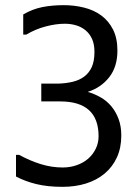

<svg xmlns="http://www.w3.org/2000/svg" viewBox="-20 -726 540 744"><path d="M222 -2Q165 -2 121.5 -12.5Q78 -23 42 -42V-126H54Q96 -103 138 -90Q180 -77 223 -77Q252 -77 277.5 -86Q303 -95 321.5 -111Q340 -127 351 -149.5Q362 -172 362 -198Q362 -333 213 -333H140V-402H206Q236 -403 261.5 -409Q287 -415 306 -429Q325 -443 335.5 -466Q346 -489 346 -525Q346 -555 336.5 -575.5Q327 -596 311 -609Q295 -622 274.5 -628Q254 -634 231 -634Q197 -634 157 -623.5Q117 -613 82 -592H70V-670Q106 -691 144 -698.5Q182 -706 227 -706Q268 -706 306 -696.5Q344 -687 372.5 -666Q401 -645 418 -611.5Q435 -578 435 -530Q435 -467 403 -426.5Q371 -386 320 -370Q347 -362 370.5 -348.5Q394 -335 411.5 -314Q429 -293 439.5 -265Q450 -237 450 -201Q450 -153 433 -116Q416 -79 385.5 -53.5Q355 -28 313.5 -15Q272 -2 222 -2Z"/></svg>

Font: D2Coding
Style: Regular
Weight: 400
Monospace: yes
Designer: Yong-Rak Park; Jeong-Hwan Yoon; Sang-Min Lee;
Foundry: NHN Corporation
Version: Version 1.3.2; Build 20180524